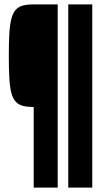

<svg xmlns="http://www.w3.org/2000/svg" viewBox="-20 -708 489 872"><path d="M133 144V-222Q105 -222 85 -227Q65 -232 52 -245.5Q39 -259 32 -284.5Q25 -310 22.5 -351.5Q20 -393 20 -454Q20 -515 22.5 -556.5Q25 -598 32 -624Q39 -650 52 -664Q65 -678 84.5 -683Q104 -688 133 -688H242V144ZM290 144V-688H399V144Z"/></svg>

Font: Saira ExtraCondensed Black
Style: Regular
Weight: 900
Width: 2
Designer: Hector Gatti with collaboration of the Omnibus-Type team
Foundry: Omnibus-Type
Version: Version 1.101